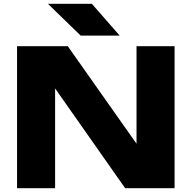

<svg xmlns="http://www.w3.org/2000/svg" viewBox="-20 -994 1012 1014"><path d="M338 -750H70V0H271V-527L641 0H902V-750H701V-235ZM465 -974H233L406 -806H612Z"/></svg>

Font: Bounded
Style: Bold
Weight: 700
Designer: Vlad Churkin
Version: Version 3.0